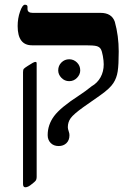

<svg xmlns="http://www.w3.org/2000/svg" viewBox="-20 -608 575 818"><path d="M136.2 145Q136.2 156.2 131.8 161.9Q127.4 167.5 116.2 175.8Q100.1 189.9 87.9 189.9Q78.1 189.9 78.1 175.8V-300.8Q78.1 -311 81.5 -314.9Q85 -318.8 98.1 -327.1Q124 -344.2 129.9 -344.2Q133.8 -344.2 135 -342.8Q136.2 -341.3 136.2 -336.9ZM408.2 -553.2Q456.1 -553.2 469.2 -515.1Q485.8 -455.6 485.8 -388.2Q485.8 -332 481.4 -303.7Q477.1 -275.4 462.9 -253.9Q448.7 -231.4 407.2 -202.1Q375 -180.2 334.2 -150.9Q293.5 -121.6 281.2 -104.7Q269 -87.9 269 -65.9Q269 -59.1 272.5 -49.3Q275.9 -39.6 275.9 -32.2Q275.9 -10.3 262.9 2Q250 14.2 230 14.2Q208.5 14.2 195.8 1Q183.1 -12.2 183.1 -32.2Q183.1 -76.2 210.2 -113Q237.3 -149.9 317.4 -201.7Q345.7 -220.2 370.1 -240.2Q395 -254.4 408.4 -278.8Q421.9 -303.2 421.9 -334Q421.9 -348.6 418.2 -369.6Q414.6 -390.6 408.9 -399.7Q403.3 -408.7 390.4 -411.9Q377.4 -415 344.2 -415H116.2Q55.2 -415 55.2 -497.1Q55.2 -529.8 65.4 -558.8Q75.7 -587.9 85.9 -587.9Q97.2 -587.9 97.2 -579.1V-569.8Q97.2 -553.2 119.1 -553.2ZM228 -308.1Q228 -328.1 241.7 -341.8Q255.4 -355.5 274.9 -355.5Q293.9 -355.5 307.9 -341.8Q321.8 -328.1 321.8 -308.1Q321.8 -290.5 308.1 -276.4Q294.4 -262.2 274.9 -262.2Q255.4 -262.2 241.7 -276.4Q228 -290.5 228 -308.1Z"/></svg>

Font: Liberation Serif
Style: Bold
Weight: 700
Designer: Steve Matteson
Foundry: Ascender Corporation
Version: Version 2.1.5